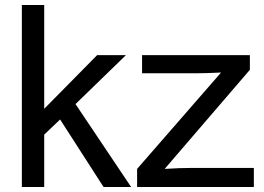

<svg xmlns="http://www.w3.org/2000/svg" viewBox="-20 -753 1064 773"><path d="M68 0V-733H158V-315L371 -531H487L284 -334L508 0H397L222 -272L158 -211V0Z M532 0V-73L870 -461Q811 -458 769 -458H552V-531H986V-472L643 -73Q673 -75 701.5 -76Q730 -77 756 -77H1002V0Z"/></svg>

Font: MongolianScript
Style: Regular
Weight: 400
Designer: Bolorsoft LLC, NUM
Foundry: Bolorsoft LLC
Version: Version 3.2